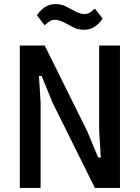

<svg xmlns="http://www.w3.org/2000/svg" viewBox="-20 -921 685 941"><path d="M237 -419 184 -549H171L179 -417V0H77V-698H199L407 -279L461 -149H474L466 -281V-698H568V0H445ZM391 -775Q374 -775 358.5 -779.5Q343 -784 317 -799Q292 -813 277.5 -818.5Q263 -824 252 -824Q235 -824 224 -817Q213 -810 199 -797L161 -846Q178 -872 201 -886.5Q224 -901 253 -901Q270 -901 285.5 -896.5Q301 -892 327 -877Q352 -863 366.5 -857.5Q381 -852 392 -852Q409 -852 420 -859Q431 -866 445 -879L483 -830Q466 -804 443 -789.5Q420 -775 391 -775Z"/></svg>

Font: IBM Plex Sans Cond Medm
Style: Regular
Weight: 500
Width: 3
Designer: Mike Abbink, Paul van der Laan, Pieter van Rosmalen
Foundry: Bold Monday
Version: Version 1.3